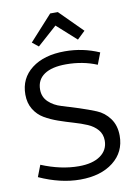

<svg xmlns="http://www.w3.org/2000/svg" viewBox="-100 -987 753 1061"><g transform="rotate(-10 276.5 -456.5)"><path d="M165 -754 130 -782 258 -923H301L428 -796L384 -754L275 -852ZM263 10Q153 10 34 -44L59 -109Q168 -64 268 -64Q346 -64 389.5 -95Q433 -126 433 -179Q433 -215 411.5 -240Q390 -265 356 -279.5Q322 -294 280.5 -306Q239 -318 197.5 -332.5Q156 -347 122 -367Q88 -387 66.5 -422Q45 -457 45 -505Q45 -596 114.5 -649.5Q184 -703 301 -703Q402 -703 493 -663L468 -598Q389 -631 295 -631Q215 -631 172.5 -602Q130 -573 130 -518Q130 -476 159 -448.5Q188 -421 231 -408.5Q274 -396 324.5 -379.5Q375 -363 418 -345.5Q461 -328 490 -288.5Q519 -249 519 -191Q519 -100 449 -45Q379 10 263 10Z"/></g></svg>

Font: Cantarell
Style: Regular
Weight: 400
Designer: Dave Crossland, Nikolaus Waxweiler, Florian Fecher, Jacques Le Bailly, Eben Sorkin, Alexei Vanyashin, Alexios Zavras, Em
Version: Version 0.303